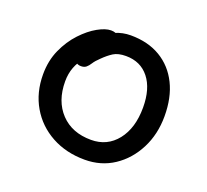

<svg xmlns="http://www.w3.org/2000/svg" viewBox="-95 -612 795 738"><g transform="rotate(20 303.0 -243.0)"><path d="M318 12Q242 12 182.5 -20.5Q123 -53 89.5 -110.5Q56 -168 56 -242Q56 -298 76.5 -343.5Q97 -389 128 -422Q159 -455 190.5 -472.5Q222 -490 244 -490Q255 -490 262.5 -487Q270 -484 275 -477.5Q280 -471 280 -460Q280 -440 271.5 -424Q263 -408 237 -394Q205 -375 185 -352.5Q165 -330 155 -303.5Q145 -277 145 -246Q145 -165 191 -116.5Q237 -68 315 -68Q381 -68 421 -118.5Q461 -169 461 -253Q461 -330 426.5 -373.5Q392 -417 332 -417Q300 -417 281 -405Q262 -393 242 -373Q226 -358 218.5 -346Q211 -334 203 -327.5Q195 -321 182 -321Q168 -321 159.5 -329.5Q151 -338 151 -359Q151 -382 165.5 -406.5Q180 -431 204.5 -451.5Q229 -472 259 -485Q289 -498 322 -498Q393 -498 444 -467.5Q495 -437 522.5 -381.5Q550 -326 550 -250Q550 -176 519.5 -116.5Q489 -57 437 -22.5Q385 12 318 12Z"/></g></svg>

Font: Shantell Sans
Style: Regular
Weight: 400
Designer: Stephen Nixon, Anya Danilova, Shantell Martin
Foundry: Arrow Type
Version: Version 1.008;[ac192a2d6]